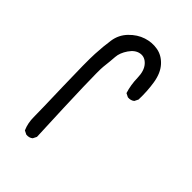

<svg xmlns="http://www.w3.org/2000/svg" viewBox="-222 -849 945 945"><g transform="rotate(45 250.0 -377.0)"><path d="M142.6 0 123 -9.8Q107.4 -44.9 107.4 -87.4Q107.4 -129.9 102.5 -296.9Q97.7 -463.9 100.6 -520Q103.5 -576.2 110.4 -622.1Q117.2 -668 149.4 -701.2Q181.6 -734.4 220.7 -747.1Q259.8 -759.8 298.3 -752.9Q336.9 -746.1 366.2 -713.9Q395.5 -681.6 404.3 -626.5Q413.1 -571.3 411.1 -512.7L401.4 -493.2Q387.7 -481.4 366.2 -483.4L346.7 -493.2Q333 -536.1 332 -584.5Q331.1 -632.8 308.6 -658.2Q286.1 -683.6 256.8 -678.7Q227.5 -673.8 205.6 -641.6Q183.6 -609.4 181.6 -579.6Q179.7 -549.8 174.3 -503.9Q168.9 -458 187.5 -29.3L177.7 -9.8Q164.1 2 142.6 0Z"/></g></svg>

Font: JasonHandwriting2
Style: Regular
Weight: 400
Version: Version 1.05.10